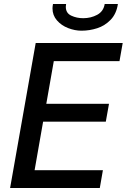

<svg xmlns="http://www.w3.org/2000/svg" viewBox="-20 -940 640 960"><path d="M158.5 -725H593.5L577.5 -634.5H249L211.5 -421H525L509 -331.5H195.5L153 -89H494.5L479 0H30.5ZM242.5 -898Q242.5 -907.5 245 -920H310.5Q309 -912.5 309 -906Q309 -874.5 336.2 -861.8Q363.5 -849 396 -849Q434.5 -849 466 -866Q497.5 -883 503.5 -920H569.5Q562 -870.5 533 -840.8Q504 -811 465.8 -798.8Q427.5 -786.5 387.5 -786.5Q354.5 -786.5 320.8 -799.5Q287 -812.5 264.8 -838Q242.5 -863.5 242.5 -898Z"/></svg>

Font: JuliaMono MediumItalic
Style: Regular
Weight: 500
Italic angle: -9°
Monospace: yes
Designer: cormullion
Foundry: corm
Version: Version 0.049; ttfautohint (v1.8.4)